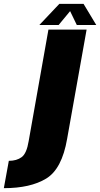

<svg xmlns="http://www.w3.org/2000/svg" viewBox="-159 -751 522 1001"><path d="M-139 230Q-0.5 230 81.8 180Q164 130 191 -27.5L292.5 -596.5H93.5L-9.5 -15.5Q-20 49 -46 68.2Q-72 87.5 -113 87.5ZM46 -620.5H146.5L206.5 -693L241.5 -620.5H343L276.5 -731H150.5Z"/></svg>

Font: Anybody Condensed Black
Style: Italic
Weight: 900
Width: 3
Italic angle: -10°
Version: Version 1.113;gftools[0.9.25]